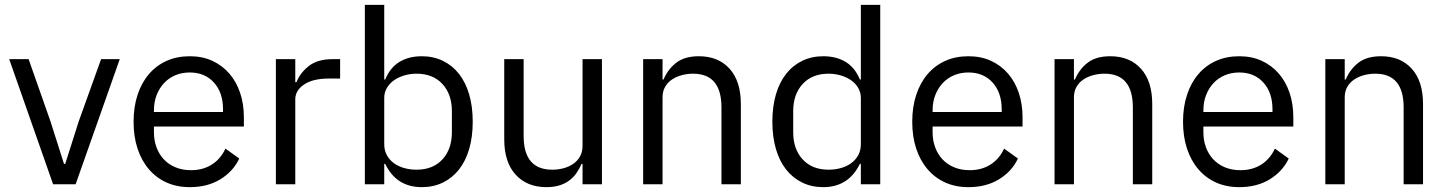

<svg xmlns="http://www.w3.org/2000/svg" viewBox="-20 -760 5970 792"><path d="M199 0 18 -516H98L188 -260L244 -84H249L305 -260L397 -516H474L292 0Z M763 12Q710 12 667.5 -7Q625 -26 594.5 -61.5Q564 -97 547.5 -146.5Q531 -196 531 -258Q531 -319 547.5 -369Q564 -419 594.5 -454.5Q625 -490 667.5 -509Q710 -528 763 -528Q815 -528 856 -509Q897 -490 926 -456.5Q955 -423 970.5 -377Q986 -331 986 -276V-238H615V-214Q615 -181 625.5 -152.5Q636 -124 655.5 -103Q675 -82 703.5 -70Q732 -58 768 -58Q817 -58 853.5 -81Q890 -104 910 -147L967 -106Q942 -53 889 -20.5Q836 12 763 12ZM763 -461Q730 -461 703 -449.5Q676 -438 656.5 -417Q637 -396 626 -367.5Q615 -339 615 -305V-298H900V-309Q900 -378 862.5 -419.5Q825 -461 763 -461Z M1118 0V-516H1198V-421H1203Q1217 -458 1253 -487Q1289 -516 1352 -516H1383V-436H1336Q1271 -436 1234.5 -411.5Q1198 -387 1198 -350V0Z M1485 -740H1565V-432H1569Q1589 -481 1627.5 -504.5Q1666 -528 1720 -528Q1768 -528 1807 -509Q1846 -490 1873.5 -455Q1901 -420 1915.5 -370Q1930 -320 1930 -258Q1930 -196 1915.5 -146Q1901 -96 1873.5 -61Q1846 -26 1807 -7Q1768 12 1720 12Q1615 12 1569 -84H1565V0H1485ZM1698 -60Q1766 -60 1805 -102.5Q1844 -145 1844 -214V-302Q1844 -371 1805 -413.5Q1766 -456 1698 -456Q1671 -456 1646.5 -448.5Q1622 -441 1604 -428Q1586 -415 1575.5 -396.5Q1565 -378 1565 -357V-165Q1565 -140 1575.5 -120.5Q1586 -101 1604 -87.5Q1622 -74 1646.5 -67Q1671 -60 1698 -60Z M2383 -84H2379Q2371 -66 2359.5 -48.5Q2348 -31 2331 -17.5Q2314 -4 2290 4Q2266 12 2234 12Q2154 12 2107 -39.5Q2060 -91 2060 -185V-516H2140V-199Q2140 -60 2258 -60Q2282 -60 2304.5 -66Q2327 -72 2344.5 -84Q2362 -96 2372.5 -114.5Q2383 -133 2383 -159V-516H2463V0H2383Z M2633 0V-516H2713V-432H2717Q2736 -476 2770.5 -502Q2805 -528 2863 -528Q2943 -528 2989.5 -476.5Q3036 -425 3036 -331V0H2956V-317Q2956 -456 2839 -456Q2815 -456 2792.5 -450Q2770 -444 2752 -432Q2734 -420 2723.5 -401.5Q2713 -383 2713 -358V0Z M3531 -84H3527Q3480 12 3376 12Q3328 12 3289 -7Q3250 -26 3222.5 -61Q3195 -96 3180.5 -146Q3166 -196 3166 -258Q3166 -320 3180.5 -370Q3195 -420 3222.5 -455Q3250 -490 3289 -509Q3328 -528 3376 -528Q3430 -528 3468.5 -504.5Q3507 -481 3527 -432H3531V-740H3611V0H3531ZM3398 -60Q3425 -60 3449.5 -67Q3474 -74 3492 -87.5Q3510 -101 3520.5 -120.5Q3531 -140 3531 -165V-357Q3531 -378 3520.5 -396.5Q3510 -415 3492 -428Q3474 -441 3449.5 -448.5Q3425 -456 3398 -456Q3330 -456 3291 -413.5Q3252 -371 3252 -302V-214Q3252 -145 3291 -102.5Q3330 -60 3398 -60Z M3975 12Q3922 12 3879.5 -7Q3837 -26 3806.5 -61.5Q3776 -97 3759.5 -146.5Q3743 -196 3743 -258Q3743 -319 3759.5 -369Q3776 -419 3806.5 -454.5Q3837 -490 3879.5 -509Q3922 -528 3975 -528Q4027 -528 4068 -509Q4109 -490 4138 -456.5Q4167 -423 4182.5 -377Q4198 -331 4198 -276V-238H3827V-214Q3827 -181 3837.5 -152.5Q3848 -124 3867.5 -103Q3887 -82 3915.5 -70Q3944 -58 3980 -58Q4029 -58 4065.5 -81Q4102 -104 4122 -147L4179 -106Q4154 -53 4101 -20.5Q4048 12 3975 12ZM3975 -461Q3942 -461 3915 -449.5Q3888 -438 3868.5 -417Q3849 -396 3838 -367.5Q3827 -339 3827 -305V-298H4112V-309Q4112 -378 4074.5 -419.5Q4037 -461 3975 -461Z M4330 0V-516H4410V-432H4414Q4433 -476 4467.5 -502Q4502 -528 4560 -528Q4640 -528 4686.5 -476.5Q4733 -425 4733 -331V0H4653V-317Q4653 -456 4536 -456Q4512 -456 4489.5 -450Q4467 -444 4449 -432Q4431 -420 4420.5 -401.5Q4410 -383 4410 -358V0Z M5092 12Q5039 12 4996.5 -7Q4954 -26 4923.5 -61.5Q4893 -97 4876.5 -146.5Q4860 -196 4860 -258Q4860 -319 4876.5 -369Q4893 -419 4923.5 -454.5Q4954 -490 4996.5 -509Q5039 -528 5092 -528Q5144 -528 5185 -509Q5226 -490 5255 -456.5Q5284 -423 5299.5 -377Q5315 -331 5315 -276V-238H4944V-214Q4944 -181 4954.5 -152.5Q4965 -124 4984.5 -103Q5004 -82 5032.5 -70Q5061 -58 5097 -58Q5146 -58 5182.5 -81Q5219 -104 5239 -147L5296 -106Q5271 -53 5218 -20.5Q5165 12 5092 12ZM5092 -461Q5059 -461 5032 -449.5Q5005 -438 4985.5 -417Q4966 -396 4955 -367.5Q4944 -339 4944 -305V-298H5229V-309Q5229 -378 5191.5 -419.5Q5154 -461 5092 -461Z M5447 0V-516H5527V-432H5531Q5550 -476 5584.5 -502Q5619 -528 5677 -528Q5757 -528 5803.5 -476.5Q5850 -425 5850 -331V0H5770V-317Q5770 -456 5653 -456Q5629 -456 5606.5 -450Q5584 -444 5566 -432Q5548 -420 5537.5 -401.5Q5527 -383 5527 -358V0Z"/></svg>

Font: IBM Plex Sans Hebrew
Style: Regular
Weight: 400
Designer: Mike Abbink, Paul van der Laan, Pieter van Rosmalen, Yanek Iontef
Foundry: Bold Monday
Version: Version 1.2